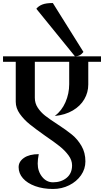

<svg xmlns="http://www.w3.org/2000/svg" viewBox="-32 -972 687 1268"><path d="M91 132Q91 95 126.5 70.5Q162 46 224 46Q217 81 217 108Q217 159 246 195.5Q275 232 318 232Q372 232 408 202.5Q444 173 444 120Q444 86 420.5 54Q397 22 362 -6Q327 -34 268 -74Q203 -120 164.5 -151Q126 -182 99 -220Q72 -258 72 -300V-564H-12V-600H635V-564H551V-414Q551 -362 525 -317Q499 -272 449 -242.5Q399 -213 330 -206Q376 -241 400.5 -297.5Q425 -354 425 -416V-564H198V-326Q198 -290 217.5 -260.5Q237 -231 265.5 -208.5Q294 -186 345 -153Q405 -114 442.5 -83.5Q480 -53 506 -8.5Q532 36 532 94Q532 144 503 185.5Q474 227 425 251.5Q376 276 318 276Q252 276 200 257Q148 238 119.5 205.5Q91 173 91 132ZM317 -952 519 -629Q498 -600 463 -600L208 -914Q222 -932 247 -942Q272 -952 317 -952Z"/></svg>

Font: Arya
Style: Bold
Weight: 700
Designer: Eduardo Rodriguez Tunni, Modular Infotech
Foundry: Eduardo Rodriguez Tunni, Modular Infotech
Version: Version 1.002